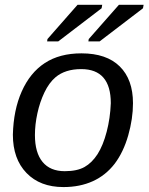

<svg xmlns="http://www.w3.org/2000/svg" viewBox="-20 -756 608 786"><path d="M524.4 -333.5Q524.4 -270 504.9 -201.7Q485.4 -133.3 449.2 -85.4Q412.6 -38.1 359.9 -14.2Q307.1 9.8 239.7 9.8Q144 9.8 88.4 -47.9Q32.7 -105.5 32.7 -204.6Q35.2 -305.7 68.8 -381.3Q103 -458.5 163.6 -498Q224.1 -537.6 313.5 -537.6Q416 -537.6 470.2 -484.1Q524.4 -430.7 524.4 -333.5ZM433.6 -333.5Q433.6 -473.1 312.5 -473.1Q246.6 -473.1 207 -439.5Q180.7 -417 161.9 -377.7Q143.1 -338.4 133.1 -292.2Q123 -246.1 123 -203.1Q123 -130.9 154.3 -93Q185.5 -55.2 245.1 -55.2Q295.4 -55.2 325.9 -72.3Q356.4 -89.4 379.4 -125Q402.3 -161.1 416.7 -216.6Q431.2 -272 433.6 -333.5ZM396 -722.2 218.3 -586.4H172.9L174.3 -596.2L297.4 -736.3H398.4ZM565.4 -722.2 387.7 -586.4H341.8L343.3 -596.2L466.8 -736.3H567.9Z"/></svg>

Font: Arimo
Style: Italic
Weight: 400
Italic angle: -12°
Designer: Steve Matteson
Foundry: Monotype Imaging Inc.
Version: Version 1.33